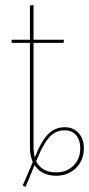

<svg xmlns="http://www.w3.org/2000/svg" viewBox="-20 -672 345 744"><path d="M305 -98Q305 -51 274.5 -21Q244 9 198 9Q141 9 114 -32L79 52L68 47L107 -44Q96 -69 96 -100V-506H25V-518H96V-651L110 -652V-518H228L226 -506H110V-100Q110 -80 115 -62Q137 -120 164 -149.5Q191 -179 231 -179Q265 -179 285 -156Q305 -133 305 -98ZM291 -98Q291 -129 275 -148Q259 -167 230 -167Q194 -167 169.5 -138.5Q145 -110 120 -47Q142 -4 198 -4Q238 -4 264.5 -30Q291 -56 291 -98Z"/></svg>

Font: Fira Sans Compressed Hair
Style: Regular
Weight: 100
Width: 1
Designer: bBox Type GmbH & Carrois Corporate GbR & Edenspiekermann AG
Foundry: bBox Type GmbH & Carrois Corporate GbR & Edenspiekermann AG
Version: Version 4.301